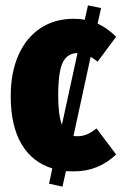

<svg xmlns="http://www.w3.org/2000/svg" viewBox="-20 -621 453 716"><path d="M340 -142 413 -45Q347 18 257 18Q236 18 226 17L213 75L163 64L175 7Q100 -16 60 -84Q20 -152 20 -262Q20 -351 49 -416Q78 -481 131 -516Q184 -551 255 -551Q279 -551 296 -547L308 -601L357 -591L344 -533Q381 -516 413 -484L344 -391Q333 -400 318 -409L254 -114Q259 -113 269 -113Q287 -113 303 -119.5Q319 -126 340 -142ZM211 -156 269 -423Q232 -423 214.5 -389Q197 -355 197 -263Q197 -192 211 -156Z"/></svg>

Font: Fira Sans Extra Condensed ExtraBold
Style: Regular
Weight: 800
Width: 1
Designer: Carrois Corporate & Edenspiekermann AG
Foundry: Carrois Corporate GbR & Edenspiekermann AG
Version: Version 4.203